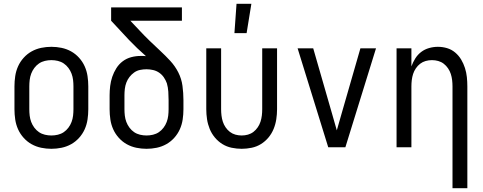

<svg xmlns="http://www.w3.org/2000/svg" viewBox="-20 -774 2540 1009"><path d="M250 8Q223 8 196.5 2.5Q170 -3 146.5 -16Q123 -29 104.5 -49.5Q86 -70 75 -94.5Q64 -119 60 -146Q56 -173 56 -200V-320Q56 -347 60 -374Q64 -401 75 -425.5Q86 -450 104.5 -470.5Q123 -491 146.5 -504Q170 -517 196.5 -522.5Q223 -528 250 -528Q277 -528 303.5 -522.5Q330 -517 353.5 -504Q377 -491 395.5 -470.5Q414 -450 425 -425.5Q436 -401 440 -374Q444 -347 444 -320V-200Q444 -173 440 -146Q436 -119 425 -94.5Q414 -70 395.5 -49.5Q377 -29 353.5 -16Q330 -3 303.5 2.5Q277 8 250 8ZM250 -62Q267 -62 284 -66Q301 -70 315 -79.5Q329 -89 339.5 -103Q350 -117 356 -133Q362 -149 364 -166Q366 -183 366 -200V-320Q366 -337 364 -354Q362 -371 356 -387Q350 -403 339.5 -417Q329 -431 315 -440.5Q301 -450 284 -454Q267 -458 250 -458Q233 -458 216 -454Q199 -450 185 -440.5Q171 -431 160.5 -417Q150 -403 144 -387Q138 -371 136 -354Q134 -337 134 -320V-200Q134 -183 136 -166Q138 -149 144 -133Q150 -117 160.5 -103Q171 -89 185 -79.5Q199 -70 216 -66Q233 -62 250 -62Z M750 8Q723 8 696.5 2.5Q670 -3 646.5 -16Q623 -29 604.5 -49.5Q586 -70 575 -94.5Q564 -119 560 -146Q556 -173 556 -200V-273Q556 -297 559 -322Q562 -347 570 -370.5Q578 -394 591.5 -415.5Q605 -437 625 -452Q645 -467 669.5 -473.5Q694 -480 719 -480Q726 -480 733 -480Q740 -480 747 -479Q724 -499 701.5 -520.5Q679 -542 658 -564L564 -665V-735H936V-665H665L715 -612Q740 -585 767 -559Q794 -533 821.5 -507.5Q849 -482 874.5 -454.5Q900 -427 917 -393.5Q934 -360 939 -322.5Q944 -285 944 -248V-200Q944 -173 940 -146Q936 -119 925 -94.5Q914 -70 895.5 -49.5Q877 -29 853.5 -16Q830 -3 803.5 2.5Q777 8 750 8ZM750 -62Q767 -62 784 -66Q801 -70 815 -79.5Q829 -89 839.5 -103Q850 -117 856 -133Q862 -149 864 -166Q866 -183 866 -200V-248Q866 -270 864.5 -292.5Q863 -315 857 -336Q851 -353 841 -367.5Q831 -382 816.5 -392Q802 -402 784.5 -406Q767 -410 750 -410Q733 -410 716 -406.5Q699 -403 685 -393Q671 -383 660.5 -369.5Q650 -356 644 -340Q638 -324 636 -307Q634 -290 634 -273V-200Q634 -183 636 -166Q638 -149 644 -133Q650 -117 660.5 -103Q671 -89 685 -79.5Q699 -70 716 -66Q733 -62 750 -62Z M1250 8Q1224 8 1197.5 2.5Q1171 -3 1148.5 -17Q1126 -31 1109 -51.5Q1092 -72 1082 -96.5Q1072 -121 1068 -147.5Q1064 -174 1064 -200V-520H1142V-200Q1142 -183 1144 -166.5Q1146 -150 1151 -134.5Q1156 -119 1165.5 -105Q1175 -91 1188 -81Q1201 -71 1217 -66.5Q1233 -62 1250 -62Q1267 -62 1283 -66.5Q1299 -71 1312 -81Q1325 -91 1334.5 -105Q1344 -119 1349 -134.5Q1354 -150 1356 -166.5Q1358 -183 1358 -200V-520H1436V-200Q1436 -174 1432 -147.5Q1428 -121 1418 -96.5Q1408 -72 1391 -51.5Q1374 -31 1351.5 -17Q1329 -3 1302.5 2.5Q1276 8 1250 8ZM1212 -600 1223 -754H1301L1276 -600Z M1705 0 1544 -520H1626L1726 -173Q1732 -152 1738 -131Q1744 -110 1750 -89Q1756 -110 1762 -131Q1768 -152 1774 -173L1874 -520H1956L1795 0Z M2358 215V-320Q2358 -337 2356 -353.5Q2354 -370 2349 -385.5Q2344 -401 2334.5 -415Q2325 -429 2312 -439Q2299 -449 2283 -453.5Q2267 -458 2250 -458Q2233 -458 2217 -453.5Q2201 -449 2188 -439Q2175 -429 2165.5 -415Q2156 -401 2151 -385.5Q2146 -370 2144 -353.5Q2142 -337 2142 -320V0H2064V-520H2142V-425Q2150 -447 2162.5 -467Q2175 -487 2193.5 -501Q2212 -515 2235 -521.5Q2258 -528 2281 -528Q2306 -528 2329.5 -521Q2353 -514 2372 -498Q2391 -482 2403.5 -461Q2416 -440 2423.5 -416.5Q2431 -393 2433.5 -368.5Q2436 -344 2436 -320V215Z"/></svg>

Font: HulyMono
Style: Regular
Weight: 400
Monospace: yes
Designer: Belleve Invis
Foundry: Belleve Invis
Version: Version 33.2.5; ttfautohint (v1.8.4)